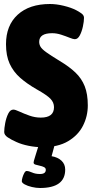

<svg xmlns="http://www.w3.org/2000/svg" viewBox="-20 -728 460 960"><path d="M191 8Q158 8 123 1Q88 -6 62 -18Q37 -29 19 -41Q1 -53 1 -68Q1 -86 6 -112.5Q11 -139 21 -159.5Q31 -180 47 -180Q56 -180 77.5 -170Q99 -160 127 -150Q155 -140 184 -140Q250 -140 250 -192Q250 -216 232 -234.5Q214 -253 164 -281Q115 -309 81 -339Q47 -369 28.5 -409Q10 -449 10 -507Q10 -601 68.5 -654.5Q127 -708 230 -708Q262 -708 299 -699Q336 -690 361 -677Q373 -671 386.5 -661.5Q400 -652 400 -639Q400 -621 394.5 -595.5Q389 -570 379 -551Q369 -532 354 -532Q346 -532 327.5 -539.5Q309 -547 286 -554.5Q263 -562 241 -562Q176 -562 176 -519Q176 -506 182.5 -494.5Q189 -483 211 -467Q233 -451 279 -423Q326 -395 357 -365.5Q388 -336 403.5 -297Q419 -258 419 -201Q419 -147 395 -99.5Q371 -52 320.5 -22Q270 8 191 8ZM180 212Q161 212 139.5 207Q118 202 103.5 194Q89 186 89 178Q89 171 92.5 159Q96 147 101.5 137Q107 127 113 127Q124 127 140.5 134.5Q157 142 180 142Q209 142 209 121Q209 112 200 107.5Q191 103 178.5 100.5Q166 98 157 95Q148 92 148 85Q148 82 149.5 76Q151 70 157 51Q163 32 176 -10H255L238 53Q269 58 287.5 75.5Q306 93 306 120Q306 212 180 212Z"/></svg>

Font: Asap Condensed Black
Style: Regular
Weight: 900
Width: 3
Designer: Pablo Cosgaya
Foundry: Omnibus-Type
Version: Version 3.001; ttfautohint (v1.8.4.7-5d5b)